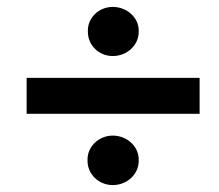

<svg xmlns="http://www.w3.org/2000/svg" viewBox="-20 -602 632 555"><path d="M57 -273H557V-377H57ZM306 -67C347 -67 381 -98 381 -137V-141C381 -179 347 -210 306 -210C266 -210 233 -179 233 -141V-137C233 -98 266 -67 306 -67ZM306 -440C347 -440 381 -471 381 -510V-514C381 -551 347 -582 306 -582C266 -582 234 -551 234 -514V-510C234 -471 266 -440 306 -440Z"/></svg>

Font: Fixel Display 20240404 SemiBold
Style: Italic
Weight: 600
Italic angle: -10°
Designer: AlfaBravo + MacPaw
Foundry: Kyrylo Tkachov, Marchela Mozhyna, Serhii Makarenko, Maria Weinstein, Zakhar Kryvoshyya
Version: Version 1.211;Glyphs 3.2 (3225)